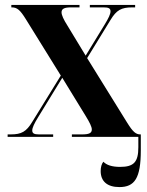

<svg xmlns="http://www.w3.org/2000/svg" viewBox="-20 -556 598 780"><path d="M552 55V-10H550C532 -10 520 -20 497 -57L334 -320L429 -475C453 -515 473 -526 517 -526H529V-536H345V-526H401C421 -526 429 -522 429 -510C429 -499 421 -482 405 -456L328 -330L254 -452C238 -477 230 -495 230 -506C230 -520 241 -526 268 -526H303V-536H26V-526H28C50 -526 62 -515 85 -478L227 -249L111 -61C87 -21 67 -10 24 -10H11V0H196V-10H138C119 -10 111 -14 111 -26C111 -37 119 -54 135 -80L233 -240L328 -85C344 -59 353 -41 353 -30C353 -15 341 -10 314 -10H272V0H542V42C542 102 524 122 468 122C436 122 413 115 400 101C393 109 389 123 389 139C389 180 415 204 465 204C527 204 552 168 552 55Z"/></svg>

Font: Noto Serif Display Condensed Extra
Style: Regular
Weight: 800
Width: 3
Designer: Monotype Design Team
Foundry: Monotype Imaging Inc.
Version: Version 1.900